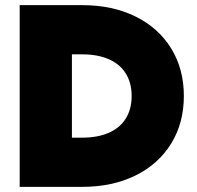

<svg xmlns="http://www.w3.org/2000/svg" viewBox="-20 -727 765 747"><path d="M56.6 -707H299.8Q417.5 -707 507.1 -662.8Q596.7 -618.7 646 -538.6Q695.3 -458.5 695.3 -353.5Q695.3 -248.5 646 -168.5Q596.7 -88.4 507.1 -44.2Q417.5 0 299.8 0H56.6ZM299.8 -191.4Q359.9 -191.4 403.3 -210.4Q446.8 -229.5 469.5 -266.1Q492.2 -302.7 492.2 -353.5Q492.2 -404.3 469.5 -440.9Q446.8 -477.5 403.3 -496.6Q359.9 -515.6 299.8 -515.6H259.8V-191.4Z"/></svg>

Font: Wanted Sans ExtraBlack
Style: Regular
Weight: 900
Designer: Original Design by Kil Hyung-jin and Kang Hanbin, Wanted Lab, Inc; Hangeul from Source Han Sans by Jang Soo-young and Ka
Foundry: Wanted Lab, Inc.
Version: Version 1.001